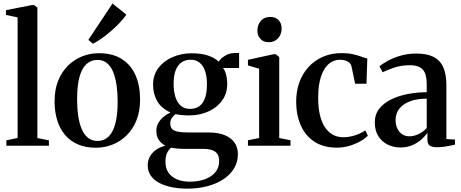

<svg xmlns="http://www.w3.org/2000/svg" viewBox="-20 -848 2682 1117"><path d="M82.5 -45.5V-747L14.5 -761V-789L165.5 -818.5H178.5L197.5 -804V-45L264.5 -31.5V0H17V-31.5Z M297.5 -258Q297.5 -327.5 319 -380Q340.5 -432.5 377.2 -467.8Q414 -503 459.8 -520.8Q505.5 -538.5 554.5 -538.5Q636 -538.5 689.5 -504Q743 -469.5 769 -409Q795 -348.5 795 -269.5Q795 -200 773.5 -147.2Q752 -94.5 715.5 -59.2Q679 -24 633.2 -6.2Q587.5 11.5 538.5 11.5Q478 11.5 432.8 -8.2Q387.5 -28 357.5 -64Q327.5 -100 312.5 -149.5Q297.5 -199 297.5 -258ZM547 -28Q585 -28 611.2 -53Q637.5 -78 651 -129Q664.5 -180 664.5 -257.5Q664.5 -307.5 658.2 -351.5Q652 -395.5 638.5 -428.8Q625 -462 602.5 -480.8Q580 -499.5 547.5 -499.5Q509 -499.5 482.2 -474.5Q455.5 -449.5 442 -398.8Q428.5 -348 428.5 -269.5Q428.5 -219.5 434.8 -175.5Q441 -131.5 455 -98.2Q469 -65 491.8 -46.5Q514.5 -28 547 -28ZM520 -594 494 -616 634.5 -827.5 715 -763Q701.5 -742 678 -717Q654.5 -692 626.5 -667.8Q598.5 -643.5 571 -624Q543.5 -604.5 521.5 -594Z M1070 249.5Q1024 249.5 982.2 241.5Q940.5 233.5 908.5 217.2Q876.5 201 858 175.2Q839.5 149.5 839.5 113.5Q839.5 84.5 852.8 61.5Q866 38.5 889.2 22.5Q912.5 6.5 942 -0.5Q916.5 -14 903 -35.2Q889.5 -56.5 889.5 -87.5Q889.5 -111.5 900.8 -131.8Q912 -152 930.8 -167.8Q949.5 -183.5 972 -193.5Q917.5 -218.5 894 -260.8Q870.5 -303 870.5 -355Q870.5 -412.5 902 -453.5Q933.5 -494.5 984.8 -516.2Q1036 -538 1094.5 -538Q1151.5 -538 1190.2 -524.8Q1229 -511.5 1252.5 -489.5Q1264 -508.5 1289.8 -524Q1315.5 -539.5 1345.5 -539.5H1371V-452.5H1277.5Q1285 -444 1290.2 -429.5Q1295.5 -415 1298.8 -397.8Q1302 -380.5 1302 -362Q1302.5 -305 1272.5 -263.5Q1242.5 -222 1192 -199.2Q1141.5 -176.5 1079.5 -176.5Q1059 -176.5 1038 -178.5Q1017 -180.5 1000.5 -183.5Q989.5 -174.5 980 -162Q970.5 -149.5 970.5 -130Q970.5 -100 993.5 -88.8Q1016.5 -77.5 1070.5 -77.5H1192Q1249 -77.5 1287.2 -61.8Q1325.5 -46 1344.8 -17.8Q1364 10.5 1364 49Q1364 95 1341.5 132Q1319 169 1279 195.2Q1239 221.5 1185.5 235.5Q1132 249.5 1070 249.5ZM1082.5 209Q1133 209 1172 194.8Q1211 180.5 1233 153.8Q1255 127 1255 89.5Q1255 67 1246.5 51Q1238 35 1217 26.5Q1196 18 1158.5 18H1052.5Q1029 18 1009.2 16Q989.5 14 975.5 11Q961.5 23 952 41.8Q942.5 60.5 942.5 93.5Q942.5 132 960.8 157.5Q979 183 1010.5 195.8Q1042 208.5 1082.5 209ZM1085 -214.5Q1134.5 -214.5 1159.2 -250.8Q1184 -287 1184 -358.5Q1184 -402 1173.2 -434Q1162.5 -466 1141.5 -483.2Q1120.5 -500.5 1090.5 -500.5Q1059 -500.5 1036.5 -485.5Q1014 -470.5 1002 -439.2Q990 -408 990 -360Q990 -317.5 1000.2 -284.8Q1010.5 -252 1031.5 -233.2Q1052.5 -214.5 1085 -214.5Z M1422.5 0V-32L1487.5 -45V-448L1422.5 -467.5V-500L1571 -532.5H1584.5L1604.5 -516V-45L1670 -32V0ZM1543 -602.5Q1512.5 -602.5 1495 -621.8Q1477.5 -641 1477.5 -670.5Q1477.5 -704 1497.5 -726.8Q1517.5 -749.5 1552 -749.5H1553Q1583.5 -749.5 1601 -730.8Q1618.5 -712 1618.5 -682Q1618.5 -649 1598.2 -625.8Q1578 -602.5 1544 -602.5Z M1940.5 11Q1862.5 11 1809.8 -23.2Q1757 -57.5 1730.2 -117.8Q1703.5 -178 1703 -255.5Q1703 -317 1721.5 -368.5Q1740 -420 1775 -458.2Q1810 -496.5 1858.8 -517.8Q1907.5 -539 1968.5 -539Q2005 -539 2033.5 -532.5Q2062 -526 2082.8 -518.2Q2103.5 -510.5 2117 -507.5L2112 -361H2046L2024.5 -463.5Q2022.5 -473 2014.2 -481.5Q2006 -490 1991.8 -495.2Q1977.5 -500.5 1957 -500.5Q1921.5 -500.5 1893 -476.5Q1864.5 -452.5 1847.8 -403.5Q1831 -354.5 1831 -279.5Q1831 -222 1841.2 -179Q1851.5 -136 1870.8 -107.2Q1890 -78.5 1917 -64Q1944 -49.5 1977 -49.5Q2001.5 -49.5 2025.8 -55.2Q2050 -61 2070.8 -70.2Q2091.5 -79.5 2105.5 -89.5L2120 -58.5Q2105 -42.5 2077 -26.5Q2049 -10.5 2013.5 0.2Q1978 11 1940.5 11Z M2309.5 10Q2269.5 10 2235.5 -6.8Q2201.5 -23.5 2181 -55.8Q2160.5 -88 2160.5 -136Q2160.5 -183.5 2187.5 -217Q2214.5 -250.5 2258.8 -271.2Q2303 -292 2356.2 -301.8Q2409.5 -311.5 2462.5 -311.5V-358Q2462.5 -394 2454 -418.5Q2445.5 -443 2424.2 -455.8Q2403 -468.5 2365.5 -468.5Q2313.5 -468.5 2272.8 -454.5Q2232 -440.5 2206 -427.5L2187.5 -462.5Q2203 -475.5 2234 -493Q2265 -510.5 2308 -523.5Q2351 -536.5 2402 -536.5Q2464 -536.5 2502.5 -516.8Q2541 -497 2559 -456Q2577 -415 2577 -352V-39L2627 -36V-7Q2616.5 -4 2599.5 -0.5Q2582.5 3 2562.8 5.8Q2543 8.5 2523.5 8.5Q2495 8.5 2480.8 -0.2Q2466.5 -9 2466.5 -36V-76.5Q2457 -60 2435.2 -39.8Q2413.5 -19.5 2381.8 -4.8Q2350 10 2309.5 10ZM2361 -55Q2388.5 -55 2415.5 -68Q2442.5 -81 2462.5 -103V-274Q2405.5 -274 2365 -258.5Q2324.5 -243 2303 -215.5Q2281.5 -188 2281.5 -151Q2281.5 -120.5 2292.2 -99Q2303 -77.5 2321 -66.2Q2339 -55 2361 -55Z"/></svg>

Font: Merriweather 96pt SemiBold
Style: Regular
Weight: 600
Version: Version 2.100